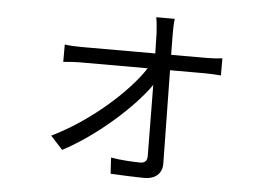

<svg xmlns="http://www.w3.org/2000/svg" viewBox="-49 -674 1098 796"><g transform="rotate(5 500.0 -276.0)"><path d="M179 -83 229 -28C368 -101 514 -232 582 -329L585 -33C585 -15 576 -4 557 -4C527 -4 474 -7 434 -14L438 53C476 55 543 58 581 58C622 58 652 35 652 -7L646 -396H795C814 -396 842 -394 858 -393V-464C844 -462 813 -460 794 -460H645L644 -545C644 -567 644 -589 647 -610H570C574 -588 576 -564 577 -545L579 -460H274C251 -460 226 -461 202 -464V-392C226 -394 249 -396 275 -396H553C486 -292 331 -156 179 -83Z"/></g></svg>

Font: Noto Sans CJK HK DemiLight
Style: Regular
Weight: 350
Designer: Ryoko NISHIZUKA 西塚涼子 (kana, bopomofo & ideographs); Paul D. Hunt (Latin, Greek & Cyrillic); Sandoll Communications 산돌커뮤니
Foundry: Adobe
Version: Version 2.004;hotconv 1.0.118;makeotfexe 2.5.65603